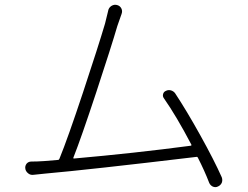

<svg xmlns="http://www.w3.org/2000/svg" viewBox="-20 -768 1040 806"><path d="M911.1 -23.4Q913.1 -17.6 913.1 -11.7Q913.1 -6.8 911.1 -1Q906.2 9.8 895.5 14.6Q889.6 17.6 884.8 17.6Q878.9 17.6 874 15.6Q863.3 10.7 858.4 0Q838.9 -50.8 810.5 -106.4Q808.6 -110.4 804.7 -109.4Q355.5 -55.7 168 -39.1Q146.5 -37.1 121.1 -34.2Q108.4 -32.2 98.6 -40Q85.9 -49.8 85.9 -64.5Q85.9 -73.2 91.8 -81.1Q99.6 -89.8 111.3 -89.8Q135.7 -89.8 165 -91.8Q175.8 -92.8 223.6 -96.7Q227.5 -96.7 229.5 -101.6Q264.6 -187.5 328.6 -380.4Q392.6 -573.2 420.9 -668.9Q429.7 -704.1 433.6 -720.7Q435.5 -734.4 446.3 -742.2Q455.1 -748 463.9 -748Q466.8 -748 470.7 -747.1Q483.4 -744.1 489.3 -732.9Q495.1 -721.7 490.2 -709Q481.4 -685.5 472.7 -659.2Q447.3 -572.3 384.3 -381.3Q321.3 -190.4 288.1 -106.4Q287.1 -104.5 288.1 -103.5Q289.1 -102.5 290 -102.5Q544.9 -125 780.3 -156.2Q785.2 -157.2 783.2 -161.1Q720.7 -280.3 668 -355.5Q662.1 -363.3 664.6 -373Q667 -382.8 676.8 -386.7Q686.5 -391.6 697.3 -388.7Q708 -385.7 714.8 -377Q762.7 -304.7 820.8 -200.2Q878.9 -95.7 911.1 -23.4Z"/></svg>

Font: Gen Jyuu Gothic L Monospace Light
Style: Regular
Weight: 300
Designer: [Source Han Sans]
Ryoko NISHIZUKA  (kana & ideographs); Paul D. Hunt (Latin, Greek & Cyrillic); Wenlong ZHANG  (bopomofo
Version: Version 1.002.20150607